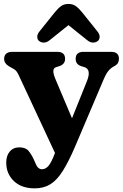

<svg xmlns="http://www.w3.org/2000/svg" viewBox="-20 -748 640 1000"><path d="M265.5 51 266.5 49 76.5 -358.5Q66.5 -380 54 -387.2Q41.5 -394.5 25.5 -403.5Q1.5 -418 1.5 -441.5Q1.5 -459 12.5 -468.5Q23.5 -478 42.5 -478H278Q319 -478 319 -441.5Q319 -413.5 289 -403.5L273 -398.5Q258 -394 257.8 -377.8Q257.5 -361.5 271 -330.5L355 -132L433 -326Q457 -386.5 419.5 -398.5L402.5 -403.5Q374 -413 374 -441.5Q374 -478 415 -478H558.5Q599.5 -478 599.5 -441.5Q599.5 -430.5 594.8 -421Q590 -411.5 576.5 -404Q559 -395.5 546.2 -380.8Q533.5 -366 520.5 -336L371.5 14.5Q337.5 94 307.2 142Q277 190 242.5 211.5Q208 233 161 233Q92 233 52.2 195Q12.5 157 12.5 99Q12.5 63 30.8 41.2Q49 19.5 81 19.5Q113.5 19.5 128.8 38Q144 56.5 157 84.5L165.5 104Q177 133.5 199 133.5Q216.5 133.5 231.8 116.8Q247 100 265.5 51ZM238.5 -538.5Q223 -526 207.8 -526.2Q192.5 -526.5 182.5 -535.5Q174.5 -542.5 174 -556Q173.5 -569.5 186.5 -585.5L265.5 -684Q282 -704.5 297.8 -716Q313.5 -727.5 336.5 -727.5Q359.5 -727.5 375.2 -716Q391 -704.5 407.5 -684L486.5 -585.5Q499.5 -569.5 499 -556Q498.5 -542.5 490.5 -535.5Q480.5 -526.5 465.2 -526.2Q450 -526 434.5 -538.5L336.5 -617Z"/></svg>

Font: Fraunces 9pt SuperSoft
Style: Bold
Weight: 700
Version: Version 1.000;[b76b70a41]